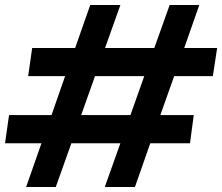

<svg xmlns="http://www.w3.org/2000/svg" viewBox="-31 -744 884 764"><path d="M73 0 134 -174H-11L5 -286H174L228 -441H81L97 -553H268L328 -724H448L387 -553H583L644 -724H762L702 -553H833L816 -441H662L607 -286H740L725 -174H567L506 0H386L448 -174H253L191 0ZM292 -286H488L543 -441H347Z"/></svg>

Font: Host Grotesk
Style: Bold Italic
Weight: 700
Italic angle: -8°
Designer: Doğukan Karapınar
Foundry: Element Type
Version: Version 1.003; ttfautohint (v1.8.4.7-5d5b)